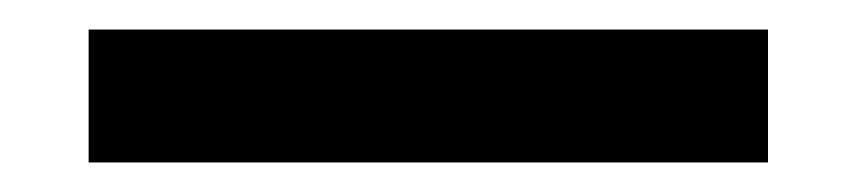

<svg xmlns="http://www.w3.org/2000/svg" viewBox="-20 -390 580 130"><path d="M500 -280H40V-370H500Z"/></svg>

Font: Prosto One
Style: Regular
Weight: 400
Designer: Pavel Emelyanov and Jovanny lemonad
Foundry: Pavel Emelyanov and Jovanny Lemonad
Version: Version 1.001